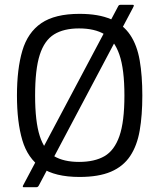

<svg xmlns="http://www.w3.org/2000/svg" viewBox="-20 -734 668 804"><path d="M143 42Q141 46 138.5 48Q136 50 131 50H79Q76 50 75.5 47.5Q75 45 77 42L475 -708Q477 -712 479.5 -713Q482 -714 485 -714H535Q540 -714 540.5 -711.5Q541 -709 536 -700ZM51 -334Q51 -445 73.5 -521.5Q96 -598 153 -637Q210 -676 313 -676Q393 -676 444.5 -653.5Q496 -631 525 -588Q554 -545 565 -481Q576 -417 576 -334Q576 -251 565 -187.5Q554 -124 525 -80.5Q496 -37 444.5 -15Q393 7 313 7Q210 7 153 -32Q96 -71 73.5 -147Q51 -223 51 -334ZM127 -334Q127 -225 146.5 -164.5Q166 -104 206.5 -80Q247 -56 311 -56Q376 -56 417.5 -80Q459 -104 480 -164Q501 -224 501 -334Q501 -444 480 -505Q459 -566 417.5 -590.5Q376 -615 311 -615Q247 -615 206.5 -590Q166 -565 146.5 -504.5Q127 -444 127 -334Z"/></svg>

Font: Glory Thin
Style: Regular
Weight: 400
Version: Version 1.011